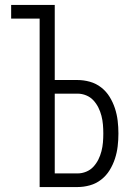

<svg xmlns="http://www.w3.org/2000/svg" viewBox="-20 -755 540 775"><path d="M140 0V-680H25V-735H201V-432H293Q318 -432 343 -425Q368 -418 388.5 -402Q409 -386 422.5 -364Q436 -342 444 -317.5Q452 -293 455 -267.5Q458 -242 458 -216Q458 -190 455 -164.5Q452 -139 444 -114.5Q436 -90 422.5 -68Q409 -46 388.5 -30Q368 -14 343 -7Q318 0 293 0ZM201 -55H293Q311 -55 328 -62Q345 -69 357 -82Q369 -95 377 -111Q385 -127 389.5 -144.5Q394 -162 395.5 -180Q397 -198 397 -216Q397 -234 395.5 -252Q394 -270 389.5 -287.5Q385 -305 377 -321Q369 -337 357 -350Q345 -363 328 -370Q311 -377 293 -377H201Z"/></svg>

Font: Iosevka SS04 Light
Style: Regular
Weight: 300
Monospace: yes
Designer: Belleve Invis
Foundry: Belleve Invis
Version: Version 19.0.0; ttfautohint (v1.8.4)